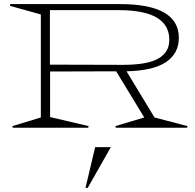

<svg xmlns="http://www.w3.org/2000/svg" viewBox="-20 -620 946 932"><path d="M223.1 -272.9V-51.8L410.2 -7.8L408.2 0H42L40 -7.8L178.2 -49.8V-549.8L27.8 -591.8L29.8 -600.1H562Q848.1 -600.1 848.1 -436Q848.1 -360.8 786.1 -318.8Q724.1 -276.9 594.2 -273.9L730 -49.8L890.1 -7.8L888.2 0H542L540 -7.8L680.2 -49.8L543.9 -273.9ZM222.2 -306.2 576.2 -305.2Q640.6 -305.2 685.8 -314.2Q731 -323.2 755.6 -340.1Q780.3 -356.9 791 -377.9Q801.8 -398.9 801.8 -426.8Q801.8 -570.8 556.2 -570.8H222.2ZM395 292 441.9 94.2H518.1L405.8 292Z"/></svg>

Font: Halibut Exp Thin
Style: Regular
Weight: 250
Width: 7
Designer: Matteo Maggi
Foundry: Collletttivo
Version: Version 3.080 | FøM Fix